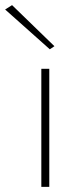

<svg xmlns="http://www.w3.org/2000/svg" viewBox="-71 -728 302 748"><path d="M-51 -691 -24 -708 141 -548 123 -536ZM90 -460H121V0H90Z"/></svg>

Font: Jost* Thin
Style: Regular
Weight: 200
Version: Version 3.7